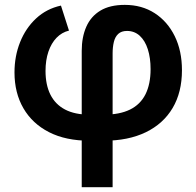

<svg xmlns="http://www.w3.org/2000/svg" viewBox="-20 -571 813 795"><path d="M318.4 204.1V-360.4Q318.4 -417.5 337.4 -460.4Q356.4 -503.4 395.8 -527.1Q435.1 -550.8 496.6 -550.8Q567.4 -550.8 620.6 -516.4Q673.8 -481.9 703.6 -421.1Q733.4 -360.4 733.4 -280.3Q733.4 -189 694.8 -123.8Q656.2 -58.6 583.7 -23.4Q511.2 11.7 410.2 11.7H351.1Q252.4 11.7 183.1 -23.7Q113.8 -59.1 76.9 -122.8Q40 -186.5 40 -271Q40 -338.4 63.2 -396.5Q86.4 -454.6 129.4 -494.6Q172.4 -534.7 232.4 -547.9L265.6 -444.3Q235.8 -437 214.1 -414.6Q192.4 -392.1 180.4 -356.9Q168.5 -321.8 168.5 -277.3Q168.5 -219.7 188.7 -179.2Q209 -138.7 249.5 -117.4Q290 -96.2 351.1 -96.2H410.2Q475.1 -96.2 518.1 -117.2Q561 -138.2 582.3 -180.4Q603.5 -222.7 603.5 -284.7Q603.5 -331.5 592 -367.2Q580.6 -402.8 558.6 -422.9Q536.6 -442.9 505.9 -442.9Q482.9 -442.9 469.7 -430.7Q456.5 -418.5 451.4 -397.2Q446.3 -376 446.3 -349.6V204.1Z"/></svg>

Font: V-Inter
Style: SemiBold-600
Weight: 600
Designer: Rasmus Andersson
Foundry: rsms
Version: Version 4.000;git-4146feb